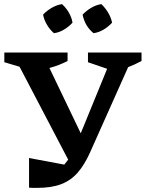

<svg xmlns="http://www.w3.org/2000/svg" viewBox="-20 -907 707 932"><path d="M121 4V-140L292 -108Q302 -120 311 -132L75 -583L1 -605V-652H308V-611Q268 -590 220 -577L372 -260L500 -573L407 -605V-652H667V-611Q650 -602 634 -594.5Q618 -587 602 -581L418 -169Q391 -108 357.5 -69.5Q324 -31 277 -13Q230 5 160 5Q151 5 141 5Q131 5 121 4ZM281 -887Q301 -869 314.5 -845.5Q328 -822 332 -797Q315 -778 291 -763.5Q267 -749 242 -746Q223 -762 208.5 -786Q194 -810 189 -836Q207 -855 231 -869Q255 -883 281 -887ZM472 -887Q491 -869 505 -845.5Q519 -822 524 -797Q507 -778 483 -763.5Q459 -749 434 -746Q392 -780 381 -836Q399 -855 422.5 -869Q446 -883 472 -887Z"/></svg>

Font: Piazzolla SC SemiBold
Style: Regular
Weight: 600
Designer: Juan Pablo del Peral
Foundry: Huerta Tipografica
Version: Version 1.330